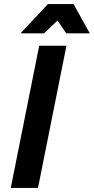

<svg xmlns="http://www.w3.org/2000/svg" viewBox="-20 -925 462 945"><path d="M422 -761H306L263 -824L197 -761H81L216 -905H342ZM167 0H33L173 -700H307Z"/></svg>

Font: Argentum Sans Medium
Style: Italic
Weight: 500
Italic angle: -11°
Designer: Julieta Ulanovsky (font), Cristiano Sobral (main changes and remaster)
Foundry: Julieta Ulanovsky (font), Cristiano Sobral (main changes and remaster)
Version: Version 2.007;June 15, 2022;FontCreator 14.0.0.2814 64-bit; 